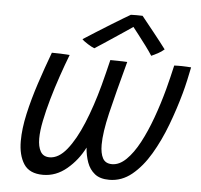

<svg xmlns="http://www.w3.org/2000/svg" viewBox="-52 -775 863 825"><g transform="rotate(5 380.0 -363.0)"><path d="M163 -3.5Q104.5 -3.5 80 -41.2Q55.5 -79 55.5 -140Q55.5 -193.5 70 -258.2Q84.5 -323 107.5 -392.8Q130.5 -462.5 155.5 -529.5Q170.5 -529.5 193.8 -528.8Q217 -528 232.5 -526.5Q215.5 -482.5 198 -431.5Q180.5 -380.5 166 -329.8Q151.5 -279 142.5 -234.5Q133.5 -190 133.5 -158Q133.5 -122.5 145.5 -101.8Q157.5 -81 184.5 -81Q223.5 -81 259 -125Q294.5 -169 325.2 -243.2Q356 -317.5 380.5 -408.5Q387 -432 394.8 -464Q402.5 -496 408.5 -520Q421.5 -520 445.5 -519.5Q469.5 -519 481.5 -518Q443.5 -377.5 423.2 -292.2Q403 -207 403 -154.5Q403 -117.5 414.5 -96.2Q426 -75 454.5 -75Q486 -75 515.5 -103.8Q545 -132.5 571 -181.2Q597 -230 619.2 -291.2Q641.5 -352.5 659 -418Q664.5 -438 671.8 -468.5Q679 -499 684 -520.5Q692 -521 700.5 -521Q709 -521 718 -521Q727 -521 738 -520.2Q749 -519.5 757 -519Q752 -493.5 745 -462Q738 -430.5 731 -405.5Q712 -336.5 685.5 -266.2Q659 -196 624.2 -137.2Q589.5 -78.5 545.8 -42.8Q502 -7 448.5 -7Q408.5 -7 385.8 -25.2Q363 -43.5 352.5 -72.8Q342 -102 339.5 -136.5Q312 -81.5 265.5 -42.5Q219 -3.5 163 -3.5ZM530 -721.5Q552.5 -693.5 583.5 -654.8Q614.5 -616 637 -586Q624.5 -575 609.5 -567Q594.5 -559 582 -553.5Q571.5 -570 553.8 -594Q536 -618 519.2 -639.5Q502.5 -661 495 -670.5Q485 -663.5 464.8 -650Q444.5 -636.5 420.2 -620.2Q396 -604 373.2 -589Q350.5 -574 335.5 -564.5Q326.5 -567.5 307.5 -579.2Q288.5 -591 281.5 -599Q307 -615.5 337.2 -634.5Q367.5 -653.5 396.5 -671.5Q425.5 -689.5 447.8 -702.8Q470 -716 479.5 -721.5Q487.5 -722 503.8 -722Q520 -722 530 -721.5Z"/></g></svg>

Font: Grandstander Light
Style: Italic
Weight: 300
Italic angle: -15°
Designer: Tyler Finck
Foundry: Etcetera Type Co
Version: Version 1.200; ttfautohint (v1.8.3)